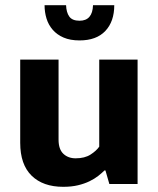

<svg xmlns="http://www.w3.org/2000/svg" viewBox="-20 -710 609 741"><path d="M363 -480H511V0H402L387 -52H383Q373 -42 359 -31Q345 -20 325.5 -10.5Q306 -1 281 5Q256 11 224 11Q146 11 102 -32Q58 -75 58 -159V-480H206V-171Q206 -134 224.5 -116.5Q243 -99 272 -99Q307 -99 329.5 -113.5Q352 -128 363 -144ZM235 -690Q236 -662 247.5 -646Q259 -630 287 -630Q337 -630 339 -690H421Q421 -627 386.5 -590.5Q352 -554 287 -554Q251 -554 225.5 -565Q200 -576 183.5 -595Q167 -614 159.5 -638.5Q152 -663 152 -690Z"/></svg>

Font: Mukta Malar ExtraBold
Style: Regular
Weight: 800
Designer: Aadarsh Rajan, Girish Dalvi, Yashodeep Gholap
Foundry: Ek Type
Version: Version 2.538;PS 1.000;hotconv 16.6.51;makeotf.lib2.5.65220;